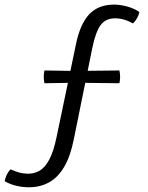

<svg xmlns="http://www.w3.org/2000/svg" viewBox="-65 -662 625 812"><path d="M251 -362 440 -364Q443 -349 443 -337Q443 -323.5 440 -310L252 -312L123 -310Q121.5 -317 120.8 -323.2Q120 -329.5 120 -337Q120 -344.5 120.8 -350.5Q121.5 -356.5 123 -364ZM256.5 -476Q274 -561 312.5 -601.8Q351 -642.5 417.5 -642.5Q444.5 -642.5 474.5 -634Q504.5 -625.5 524.5 -611Q522 -598.5 514.5 -585Q507 -571.5 497 -563Q460 -584.5 421.5 -584.5Q382 -584.5 360.8 -556.2Q339.5 -528 325 -457.5L247 -72Q232.5 0 206 44.5Q179.5 89 142 109.5Q104.5 130 57 130Q29 130 2.2 123.2Q-24.5 116.5 -45 104.5Q-43.5 91.5 -36.2 76.8Q-29 62 -20 54Q-4.5 61.5 14.2 67Q33 72.5 55 72.5Q80.5 72.5 102.8 59.8Q125 47 143.2 13.2Q161.5 -20.5 174.5 -83.5Z"/></svg>

Font: Signika Negative Light
Style: Regular
Weight: 300
Designer: Anna Giedry
Foundry: Anna Giedry
Version: Version 2.001